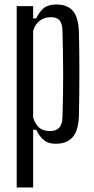

<svg xmlns="http://www.w3.org/2000/svg" viewBox="-20 -627 414 847"><path d="M53.7 200V-600H126.2V-545.7H139.7Q154.7 -577 173.9 -592.1Q193.2 -607.2 229 -607.2Q277.6 -607.2 301.8 -578.9Q325.9 -550.7 328.1 -484.7Q329.1 -451.3 329.6 -404.6Q330.2 -357.9 330.2 -306.2Q330.2 -254.4 329.6 -204.7Q329.1 -155.1 328.1 -115.7Q325.9 -50.2 300.2 -21.5Q274.4 7.2 225.8 7.2Q195.6 7.2 175.8 -7.2Q156 -21.7 139.7 -54.3H126.2V200ZM200.8 -48.9Q227.4 -48.9 241.1 -63.4Q254.9 -77.9 255.6 -110.2Q257.2 -163.2 258 -212.7Q258.8 -262.2 258.6 -309.2Q258.4 -356.2 257.6 -401.2Q256.8 -446.1 255.6 -489.8Q254.9 -522.5 243.2 -536.8Q231.5 -551.1 204.8 -551.1Q177.2 -551.1 156.6 -536.7Q136 -522.4 126.2 -491.4V-108.6Q136.7 -76.5 154.2 -62.7Q171.6 -48.9 200.8 -48.9Z"/></svg>

Font: Big Shoulders Display SC Thin
Style: Regular
Weight: 100
Designer: Patric King
Foundry: XO Type Co
Version: Version 2.002